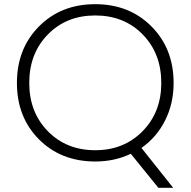

<svg xmlns="http://www.w3.org/2000/svg" viewBox="-20 -748 912 919"><path d="M61 -351Q61 -515 166.5 -621.5Q272 -728 436 -728Q599 -728 705 -621.5Q811 -515 811 -351Q811 -252 770 -171Q729 -90 657 -40L809 151H738L606 -12Q529 25 436 25Q272 25 166.5 -81Q61 -187 61 -351ZM120 -351Q120 -211 209 -120Q298 -29 436 -29Q573 -29 662.5 -120Q752 -211 752 -351Q752 -492 663 -583Q574 -674 436 -674Q298 -674 209 -583Q120 -492 120 -351Z"/></svg>

Font: Metropolitano Light
Style: Regular
Weight: 300
Designer: Fonts by Alex Slobzheninov & Chris M. Simpson / Changes by Cristiano Sobral
Foundry: Fonts by Alex Slobzheninov & Chris M. Simpson / Changes by Cristiano Sobral
Version: Version 1.00;August 30, 2020;FontCreator 13.0.0.2681 64-bit